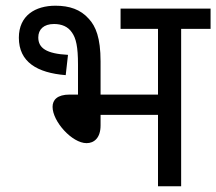

<svg xmlns="http://www.w3.org/2000/svg" viewBox="-20 -652 757 672"><path d="M174 -632C104 -632 46 -598 46 -520C46 -435 110 -397 210 -389L218 -460C142 -464 114 -484 114 -521C114 -549 133 -568 169 -568C196 -568 218 -559 232 -538C246 -518 253 -489 253 -426V-321H224C180 -321 164 -302 164 -278C164 -227 232 -151 283 -151C309 -151 332 -169 332 -213V-250H533V0H614V-551H717V-622H402V-551H533V-321H332V-437C332 -520 315 -560 291 -586C262 -619 223 -632 174 -632Z"/></svg>

Font: Noto Sans Devanagari UI
Style: Regular
Weight: 400
Designer: Jelle Bosma - Monotype Design Team
Foundry: Monotype Imaging Inc.
Version: Version 2.003